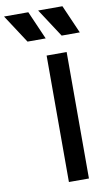

<svg xmlns="http://www.w3.org/2000/svg" viewBox="-235 -1063 633 1114"><g transform="rotate(-10 81.5 -505.5)"><path d="M77 0H195V-745H77ZM-127 -1011 -18 -844H89L16 -1011ZM74 -1011 183 -844H290L217 -1011Z"/></g></svg>

Font: Mluvka SemiBold
Style: Regular
Weight: 600
Designer: Modified by Jiří Krblich, Original typeface by Gumpita Rahayu
Foundry: Gumpita Rahayu & Jiří Krblich
Version: Version 2.000;Glyphs 3.1.1 (3134)